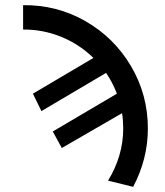

<svg xmlns="http://www.w3.org/2000/svg" viewBox="-20 -715 640 744"><path d="M553 -217Q553 -99 496 9L398.5 -15Q427 -60.5 442.2 -111.8Q457.5 -163 457.5 -217Q457.5 -247.5 453 -276.5L219.5 -141.5L184.5 -205.5L433 -352Q416.5 -395.5 391 -432.5L140.5 -284.5L107.5 -352L342 -490.5Q288.5 -543 218 -572Q147.5 -601 69.5 -600.5V-695Q200.5 -696.5 311.5 -632.8Q422.5 -569 487.8 -458.5Q553 -348 553 -217Z"/></svg>

Font: JuliaMono SemiBold
Style: Regular
Weight: 600
Monospace: yes
Designer: cormullion
Foundry: corm
Version: Version 0.055; ttfautohint (v1.8.4)